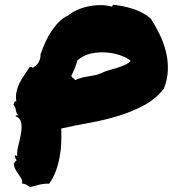

<svg xmlns="http://www.w3.org/2000/svg" viewBox="-20 -752 709 788"><path d="M43.9 -275.4Q44.9 -279.3 48.3 -278.8Q51.8 -278.3 54.7 -279.3Q46.9 -287.1 44.9 -300.3Q43 -313.5 35.2 -322.3Q37.1 -327.1 38.6 -332Q40 -336.9 46.9 -335.9Q43.9 -357.4 47.9 -376Q51.8 -394.5 60.1 -411.1Q68.4 -427.7 79.6 -443.8Q90.8 -460 101.6 -476.6Q110.4 -478.5 112.3 -475.1Q114.3 -471.7 119.1 -476.6Q134.8 -487.3 140.6 -500.5Q146.5 -513.7 146.5 -529.3Q155.3 -554.7 166.5 -579.6Q177.7 -604.5 192.4 -626Q207 -647.5 223.6 -663.6Q240.2 -679.7 259.8 -688.5Q273.4 -700.2 294.4 -710Q315.4 -719.7 339.4 -725.1Q363.3 -730.5 388.7 -731Q414.1 -731.4 435.5 -725.6Q440.4 -723.6 441.4 -728Q442.4 -732.4 446.3 -732.4Q495.1 -726.6 533.7 -712.9Q572.3 -699.2 599.6 -674.8Q618.2 -645.5 634.8 -611.8Q651.4 -578.1 660.6 -541.5Q669.9 -504.9 668.9 -465.8Q668 -426.8 652.3 -387.7Q618.2 -344.7 569.3 -318.8Q520.5 -293 464.4 -275.9Q408.2 -258.8 348.1 -248Q288.1 -237.3 231.4 -224.6Q232.4 -198.2 231.4 -168.5Q230.5 -138.7 225.1 -108.9Q219.7 -79.1 209.5 -50.8Q199.2 -22.5 181.6 2Q162.1 1 141.1 5.9Q120.1 10.7 103.5 15.6Q95.7 10.7 88.4 6.3Q81.1 2 70.3 1Q73.2 -10.7 64.9 -23.4Q56.6 -36.1 48.3 -48.3Q40 -60.5 37.6 -72.8Q35.2 -85 48.8 -94.7Q41 -101.6 41 -116.2Q44.9 -112.3 50.8 -112.3Q48.8 -129.9 55.2 -154.3Q61.5 -178.7 65.9 -202.6Q70.3 -226.6 67.4 -246.6Q64.5 -266.6 43.9 -275.4ZM297.9 -503.9Q293.9 -493.2 291.5 -484.9Q289.1 -476.6 286.1 -469.7Q283.2 -462.9 279.8 -456.1Q276.4 -449.2 272.5 -440.4Q274.4 -434.6 280.3 -431.6Q286.1 -428.7 288.1 -422.9Q301.8 -429.7 315.4 -433.1Q329.1 -436.5 342.8 -438.5Q356.4 -440.4 370.1 -443.4Q383.8 -446.3 398.4 -453.1Q413.1 -460 429.2 -464.4Q445.3 -468.8 460.9 -473.6Q476.6 -478.5 491.2 -484.9Q505.9 -491.2 516.6 -502Q502.9 -514.6 475.6 -524.4Q448.2 -534.2 416.5 -536.6Q384.8 -539.1 353 -532.2Q321.3 -525.4 297.9 -503.9Z"/></svg>

Font: Permanent Marker
Style: Regular
Weight: 400
Designer: Font Diner, Inc
Foundry: Font Diner, Inc
Version: Version 1.001